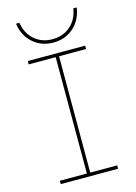

<svg xmlns="http://www.w3.org/2000/svg" viewBox="-139 -1027 779 1100"><g transform="rotate(-15 250.0 -477.0)"><path d="M80 0V-20H240V-710H80V-730H420V-710H260V-20H420V0ZM250 -794Q179 -794 129.5 -838Q80 -882 70 -954H90Q100 -890 143.5 -852Q187 -814 250 -814Q313 -814 356.5 -852Q400 -890 410 -954H430Q420 -882 370.5 -838Q321 -794 250 -794Z"/></g></svg>

Font: M PLUS 1 Code Thin
Style: Regular
Weight: 250
Designer: Coji Morishita
Foundry: UNDERFOREST DESIGN
Version: Version 1.002